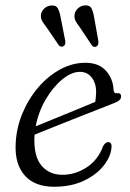

<svg xmlns="http://www.w3.org/2000/svg" viewBox="-20 -702 494 731"><path d="M404.5 -140Q401.5 -105 374.2 -70.8Q347 -36.5 299 -13.8Q251 9 186 9Q112 9 74.2 -34Q36.5 -77 39.5 -151Q41.5 -211.5 64.2 -267.5Q87 -323.5 124.2 -367.5Q161.5 -411.5 208.2 -437.2Q255 -463 305 -463Q356 -463 383.2 -432.8Q410.5 -402.5 412.5 -359Q413.5 -345.5 425.5 -347Q441 -349.5 441 -334.5Q441 -319 414.5 -309.5Q387 -298.5 346 -282.5Q305 -266.5 260.2 -248.8Q215.5 -231 176 -215.2Q136.5 -199.5 112 -189.5Q111.5 -184.5 111 -179Q108.5 -106.5 138 -71.5Q167.5 -36.5 218 -36.5Q266 -36.5 309.5 -64.5Q353 -92.5 372.5 -145.5Q381.5 -161 392 -161Q406.5 -161 404.5 -140ZM284.5 -428.5Q252.5 -428.5 217.5 -400Q182.5 -371.5 154.5 -324.2Q126.5 -277 116 -221Q143.5 -232 184 -248.8Q224.5 -265.5 267 -282.8Q309.5 -300 342.5 -314Q345.5 -328.5 346 -351.5Q346 -385.5 329 -407Q312 -428.5 284.5 -428.5ZM339 -632.5 354.5 -545.5Q355 -539 354 -534Q353 -529 348 -525.5Q338 -519.5 330 -529L282 -601Q272.5 -612.5 267.2 -623.5Q262 -634.5 264 -647.5Q266.5 -661 277.5 -670.8Q288.5 -680.5 303 -681.5Q322 -683 328.8 -669.2Q335.5 -655.5 339 -632.5ZM211.5 -633 228.5 -546Q229 -540 228.2 -535Q227.5 -530 222.5 -526.5Q213 -520.5 204 -529.5L155.5 -600.5Q146 -612 140.2 -622.8Q134.5 -633.5 136 -646.5Q138 -660 149 -670Q160 -680 174.5 -681Q193.5 -683 200.5 -669.5Q207.5 -656 211.5 -633Z"/></svg>

Font: Fraunces 9pt S050 Light
Style: Italic
Weight: 300
Italic angle: -16°
Version: Version 1.000; ttfautohint (v1.8.3)